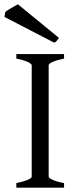

<svg xmlns="http://www.w3.org/2000/svg" viewBox="-41 -864 358 884"><path d="M34.2 0V-21Q67.4 -27.8 86.2 -35.9Q105 -43.9 105 -50.8V-564Q105 -569.8 87.2 -578.6Q69.3 -587.4 34.2 -594.2V-615.2H253.9V-594.2Q220.7 -587.4 201.9 -579.1Q183.1 -570.8 183.1 -564V-50.8Q183.1 -44.9 200.9 -36.4Q218.8 -27.8 253.9 -21V0ZM230.5 -689.5Q223.6 -680.2 220 -675.5Q216.3 -670.9 208.5 -667.5L-20.5 -786.1L-16.6 -808.1Q-13.2 -812 -5.6 -816.9Q2 -821.8 10.7 -826.9Q19.5 -832 27.8 -836.7Q36.1 -841.3 41.5 -844.2Z"/></svg>

Font: Gentium Plus APac
Style: Regular
Weight: 400
Designer: J. Victor Gaultney, Annie Olsen, Iska Routamaa, Becca Hirsbrunner
Foundry: SIL International
Version: Version 5.000